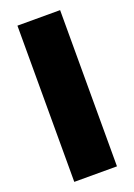

<svg xmlns="http://www.w3.org/2000/svg" viewBox="-138 -765 574 820"><g transform="rotate(-20 149.0 -355.0)"><path d="M52 0V-710H246V0Z"/></g></svg>

Font: Special Gothic Expanded One
Style: Regular
Weight: 400
Designer: Alistair McCready
Foundry: Monolith
Version: Version 1.010; ttfautohint (v1.8.4.7-5d5b)